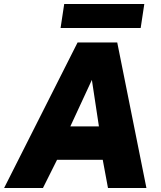

<svg xmlns="http://www.w3.org/2000/svg" viewBox="-42 -934 798 954"><path d="M-21.5 0 343.5 -723H540.5L685.5 0H494.5L468.5 -140H241.5L171.5 0ZM307.5 -306H449.5L414.5 -537ZM259 -795 277 -914H675L657 -795Z"/></svg>

Font: Public Sans Black
Style: Italic
Weight: 900
Italic angle: -8°
Designer: The Public Sans project authors (U.S. Web Design System). Libre Franklin designed by Pablo Impallari and Rodrigo Fuenzal
Version: Version 1.007; ttfautohint (v1.8.1) -l 8 -r 50 -G 200 -x 14 